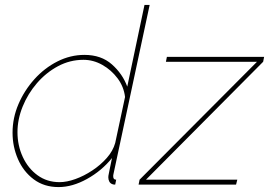

<svg xmlns="http://www.w3.org/2000/svg" viewBox="-20 -750 1093 780"><path d="M218 10Q159 10 117 -21.5Q75 -53 53 -103.5Q31 -154 31 -211Q31 -271 55 -327Q79 -383 120 -428.5Q161 -474 213.5 -500.5Q266 -527 323 -527Q391 -527 434.5 -488.5Q478 -450 497 -398L567 -730H588L441 -43Q440 -40 440 -37.5Q440 -35 440 -33Q440 -20 452 -20L448 0Q444 0 441 -0.5Q438 -1 436 -2Q428 -5 424 -12.5Q420 -20 420 -30Q420 -32 420.5 -36.5Q421 -41 424.5 -57Q428 -73 435 -108Q393 -56 333.5 -23Q274 10 218 10ZM222 -10Q251 -10 286 -22.5Q321 -35 355 -57.5Q389 -80 414 -108.5Q439 -137 448 -169L488 -356Q483 -398 457.5 -432Q432 -466 395.5 -486.5Q359 -507 319 -507Q264 -507 215.5 -481Q167 -455 130 -412Q93 -369 72 -317Q51 -265 51 -213Q51 -159 72.5 -112.5Q94 -66 132.5 -38Q171 -10 222 -10ZM547 -20 1024 -499H654L658 -519H1053L1049 -499L573 -20H944L939 0H543Z"/></svg>

Font: Raleway Thin Thin
Style: Italic
Weight: 250
Italic angle: -12°
Version: Version 4.026